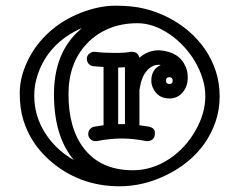

<svg xmlns="http://www.w3.org/2000/svg" viewBox="-20 -691 847 679"><path d="M421.9 -453.1Q421.9 -453.1 397.9 -452.1V-252H421.9ZM579.1 -394Q590.8 -394 590.8 -405.8Q590.8 -418 578.9 -418Q566.9 -418 566.9 -406Q566.9 -394 579.1 -394ZM473.1 -486.8Q502.9 -513.2 542 -513.2H543Q614.3 -508.3 636.7 -454.6Q644 -437 644 -418.9Q644 -400.9 639.4 -387.7Q634.8 -374.5 626 -364.3Q607.9 -342.8 579.1 -342.8Q537.6 -342.8 520.5 -380.9Q515.1 -392.6 515.1 -405.8Q515.1 -445.3 547.9 -460.9Q546.4 -461.9 544.9 -461.9H542Q517.1 -461.9 498.5 -439.9Q480.5 -418.9 474.6 -380.9Q473.1 -373.5 473.1 -372.1V-248Q496.6 -245.1 506.8 -243.2Q527.8 -238.3 527.8 -221.2Q527.8 -204.1 519.3 -198Q510.7 -191.9 502.9 -191.9H498Q452.1 -201.2 410.2 -201.2Q368.2 -201.2 321.8 -191.9H317.9Q306.6 -191.9 299.3 -199.5Q292 -207 292 -216.6Q292 -226.1 297.6 -233.4Q303.2 -240.7 312.3 -242.7Q321.3 -244.6 329.6 -245.6Q337.9 -246.6 346.2 -248V-454.1L309.1 -457Q299.3 -458.5 293.2 -465.8Q287.1 -473.1 287.1 -483.6Q287.1 -494.1 295.4 -501Q303.7 -507.8 312 -507.8H315.9Q344.7 -503.9 385 -503.9Q425.3 -503.9 441.9 -507.8H446.8Q467.8 -507.8 473.1 -486.8ZM269 -591.8Q150.9 -539.1 113.3 -426.8Q101.1 -390.6 101.1 -353.3Q101.1 -315.9 111.1 -282.7Q121.1 -249.5 139.6 -220.7Q177.2 -161.1 241.2 -125Q170.9 -208.5 170.9 -357.4Q170.9 -506.3 264.2 -586.9Q265.1 -588.4 266.4 -589.4Q267.6 -590.3 269 -591.8ZM706.1 -351.6Q706.1 -382.3 696.3 -413.6Q686.5 -444.8 669.7 -473.4Q652.8 -502 629.6 -526.9Q606.4 -551.8 580.1 -569.8Q522.5 -608.9 466.1 -608.9Q409.7 -608.9 364.5 -589.8Q319.3 -570.8 287.6 -537.1Q222.2 -468.3 222.2 -357.9Q222.2 -236.8 276.9 -166Q336.4 -88.9 450.2 -88.9Q518.6 -88.9 580.1 -129.9Q636.2 -167.5 671.4 -229.5Q706.1 -290 706.1 -351.6ZM569.3 -72.3Q487.8 -32.2 402.8 -32.2Q258.3 -32.2 153.3 -126Q87.9 -184.6 62.5 -266.6Q49.8 -307.1 49.8 -362.3Q49.8 -417.5 77.6 -475.6Q105.5 -533.7 153.6 -577.1Q201.7 -620.6 265.9 -645.8Q330.1 -670.9 388.9 -670.9Q447.8 -670.9 491.5 -660.2Q535.2 -649.4 574.5 -629.4Q613.8 -609.4 647.2 -580.8Q680.7 -552.2 705.1 -516.6Q729.5 -481 743.2 -439.2Q756.8 -397.5 756.8 -350.1Q756.8 -302.7 742.2 -260.3Q727.5 -217.8 702.4 -182.4Q677.2 -147 642.8 -119.1Q608.4 -91.3 569.3 -72.3Z"/></svg>

Font: Ribeye Marrow
Style: Regular
Weight: 400
Designer: Astigmatic (AOETI)
Foundry: Astigmatic (AOETI)
Version: Version 1.000